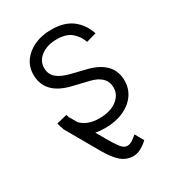

<svg xmlns="http://www.w3.org/2000/svg" viewBox="-182 -657 874 965"><g transform="rotate(-30 254.5 -174.5)"><path d="M124.6 -125Q136 -105.5 147.7 -84.9Q183.9 -45.5 254.3 -45.5Q317.1 -45.5 354.8 -73.7Q392.4 -101.9 392.4 -144.5Q392.4 -212.4 303.6 -233.3L214.5 -254.6Q143.5 -271.7 109.4 -308.6Q75.3 -345.5 75.3 -400.2Q75.3 -445.3 99.8 -479.6Q124.3 -513.8 167.3 -533.4Q210.2 -552.9 265.3 -552.9Q340.2 -552.9 385.1 -519Q430 -485.1 449.9 -425.8L392 -409.4Q379.3 -446.4 349.8 -471.8Q320.3 -497.2 265.3 -497.2Q210.2 -497.2 174.5 -470.9Q138.8 -444.6 138.8 -403.1Q138.8 -367.5 163.2 -345.9Q187.5 -324.2 238.3 -311.4L320.7 -291.2Q457.7 -257.5 457.7 -147.4Q457.7 -101.2 432.2 -65.3Q406.6 -29.5 361 -9.1Q315.3 11.4 255.3 11.4Q225.5 11.4 199.2 6.4Q230.5 61.8 248.9 91.6Q267.4 121.4 280 133Q292.6 144.5 306.8 144.5Q322.4 144.2 338.8 132.8Q355.1 121.4 365.1 112.2L393.5 161.6Q380.3 175.8 355.8 190.2Q331.3 204.5 308.2 204.5Q267.8 204.5 237.7 178.8Q207.7 153.1 176.1 98.4L67.8 -90.9L68.9 -91.6Q61.4 -109 57.2 -128.9L117.9 -143.8Q120.4 -133.5 123.6 -124.3Z"/></g></svg>

Font: Inter UI Light
Style: Regular
Weight: 300
Designer: Rasmus Andersson
Foundry: rsms
Version: 3.2;8d6f07862